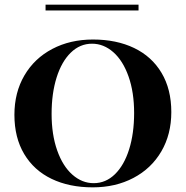

<svg xmlns="http://www.w3.org/2000/svg" viewBox="-20 -792 799 826"><path d="M717 -310Q717 -214 674 -140.5Q631 -67 554 -26.5Q477 14 379 14Q278 14 202 -22.5Q126 -59 84 -129.5Q42 -200 42 -298Q42 -394 85 -467.5Q128 -541 205 -581.5Q282 -622 380 -622Q481 -622 557 -585.5Q633 -549 675 -478.5Q717 -408 717 -310ZM202 -302Q202 -213 226 -145Q250 -77 291.5 -40.5Q333 -4 383 -4Q435 -4 474.5 -42.5Q514 -81 535.5 -149.5Q557 -218 557 -306Q557 -395 533 -463Q509 -531 467.5 -567.5Q426 -604 376 -604Q324 -604 284.5 -565.5Q245 -527 223.5 -458.5Q202 -390 202 -302ZM576 -747H176V-772H576Z"/></svg>

Font: Playfair Display SC
Style: Bold
Weight: 700
Designer: Claus Eggers Sørensen
Foundry: Claus Eggers Sørensen
Version: Version 1.200; ttfautohint (v1.6)